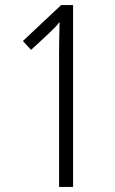

<svg xmlns="http://www.w3.org/2000/svg" viewBox="-20 -734 452 754"><path d="M267 0V-714H220L70 -573L102 -538L172 -603C191 -621 204 -634 214 -648C213 -604 212 -566 212 -524V0Z"/></svg>

Font: Noto Sans UI Condensed Light
Style: Regular
Weight: 300
Width: 3
Designer: Monotype Design Team
Foundry: Monotype Imaging Inc.
Version: Version 1.901